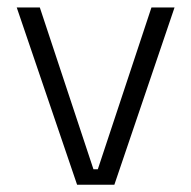

<svg xmlns="http://www.w3.org/2000/svg" viewBox="-20 -508 526 528"><path d="M237 -42.5H249L396.5 -487.5H460L294.5 0H192L26 -487.5H89.5Z"/></svg>

Font: Anek Kannada Medium Light
Style: Regular
Weight: 300
Version: Version 1.003